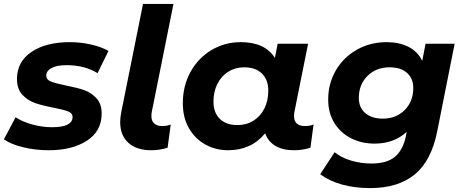

<svg xmlns="http://www.w3.org/2000/svg" viewBox="-35 -762 2369 984"><path d="M-15 -48 45 -161Q80 -138 130.5 -124Q181 -110 232 -110Q285 -110 311 -123.5Q337 -137 337 -162Q337 -182 314 -191Q291 -200 240 -210Q182 -221 144.5 -234Q107 -247 79.5 -276.5Q52 -306 52 -357Q52 -446 126.5 -496Q201 -546 322 -546Q378 -546 431 -534Q484 -522 521 -501L465 -387Q399 -428 306 -428Q255 -428 228.5 -413Q202 -398 202 -375Q202 -354 225 -344.5Q248 -335 302 -324Q359 -313 395.5 -300.5Q432 -288 459 -259Q486 -230 486 -180Q486 -90 410.5 -41Q335 8 215 8Q145 8 82.5 -7.5Q20 -23 -15 -48Z M581 -136Q581 -157 586 -185L698 -742H854L743 -189Q741 -181 741 -167Q741 -142 755.5 -129Q770 -116 796 -116Q822 -116 840 -124L824 -5Q784 8 740 8Q665 8 623 -30Q581 -68 581 -136Z M1572 -124 1556 -5Q1516 8 1471 8Q1413 8 1375.5 -15Q1338 -38 1324 -79Q1253 8 1134 8Q1071 8 1018 -21Q965 -50 933.5 -104.5Q902 -159 902 -233Q902 -322 941.5 -393.5Q981 -465 1049 -505.5Q1117 -546 1199 -546Q1323 -546 1374 -465L1388 -538H1544L1474 -189Q1472 -181 1472 -167Q1472 -141 1486.5 -128.5Q1501 -116 1527 -116Q1554 -116 1572 -124ZM1340 -298Q1340 -353 1307.5 -385Q1275 -417 1217 -417Q1171 -417 1135 -394.5Q1099 -372 1079 -332Q1059 -292 1059 -240Q1059 -185 1091.5 -153Q1124 -121 1182 -121Q1228 -121 1264 -143.5Q1300 -166 1320 -206Q1340 -246 1340 -298Z M2295 -538 2206 -90Q2176 62 2090.5 132Q2005 202 1862 202Q1784 202 1718.5 184Q1653 166 1606 131L1680 18Q1712 45 1762.5 60.5Q1813 76 1869 76Q1948 76 1989 41.5Q2030 7 2045 -63L2049 -86Q1984 -26 1885 -26Q1818 -26 1764 -53.5Q1710 -81 1678.5 -132Q1647 -183 1647 -252Q1647 -334 1686 -401Q1725 -468 1793.5 -507Q1862 -546 1947 -546Q2010 -546 2057.5 -522.5Q2105 -499 2129 -450L2146 -538ZM2083 -311Q2083 -360 2051 -388.5Q2019 -417 1962 -417Q1893 -417 1848.5 -373Q1804 -329 1804 -260Q1804 -211 1837 -182.5Q1870 -154 1927 -154Q1995 -154 2039 -198Q2083 -242 2083 -311Z"/></svg>

Font: Montserrat Alternates
Style: Bold Italic
Weight: 700
Italic angle: -11.3°
Designer: Julieta Ulanovsky
Foundry: Julieta Ulanovsky
Version: Version 7.200